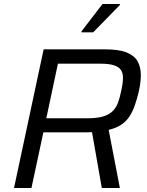

<svg xmlns="http://www.w3.org/2000/svg" viewBox="-20 -933 732 953"><path d="M49.6 0 196.6 -688H503Q571.6 -688 609.8 -672.1Q648 -656.3 663.6 -627.6Q679.1 -598.9 679.1 -559.6Q679.1 -547.6 677.8 -533.5Q676.6 -519.5 674.1 -504.9Q671.6 -490.3 668 -475.2Q659.5 -439.4 648.8 -409.2Q638.2 -378.9 622.7 -355Q607.1 -331.2 582.3 -314.3Q557.4 -297.4 519.4 -288.4L574.9 0H485.3L436.7 -277Q425.4 -276.5 413.2 -276.3Q401.1 -276.1 388.2 -276.1H195.3L136.1 0ZM209.9 -345.9H412.4Q461.4 -345.9 491.6 -354.9Q521.7 -364 539 -381.1Q556.3 -398.2 565.7 -423.3Q575 -448.5 581.5 -481.2Q585.9 -500.5 588.2 -517.3Q590.4 -534.1 590.4 -547.8Q590.4 -570 580.3 -585.5Q570.1 -600.9 545.3 -609Q520.5 -617 476.8 -617H267.5ZM384.6 -772.6V-777.6L488.9 -913.3H575.1V-908.3L442.6 -772.6Z"/></svg>

Font: Saira Thin
Style: Italic
Weight: 100
Italic angle: -12°
Designer: Hector Gatti with collaboration of the Omnibus-Type team
Foundry: Omnibus-Type
Version: Version 1.101